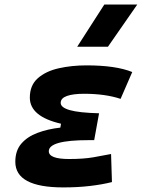

<svg xmlns="http://www.w3.org/2000/svg" viewBox="-20 -815 626 845"><path d="M258.3 9.8Q47.4 9.8 47.4 -103Q47.4 -151.9 73.7 -182.6Q100.1 -213.4 145 -230.2Q189.9 -247.1 245.6 -253.4L248.5 -270.5Q111.3 -302.2 111.3 -385.3Q111.3 -439.5 146.2 -470.5Q181.2 -501.5 238 -514.4Q294.9 -527.3 360.8 -527.3Q489.7 -527.3 562 -498L510.7 -379.9Q443.4 -402.3 349.6 -402.3Q301.8 -402.3 274.4 -392.6Q247.1 -382.8 247.1 -362.3Q247.1 -341.8 287.4 -330.3Q327.6 -318.8 416 -316.4L394.5 -198.2H369.1Q194.8 -198.2 194.8 -149.4Q194.8 -115.2 284.2 -115.2Q347.7 -115.2 391.1 -122.8Q434.6 -130.4 468.8 -137.2L472.7 -13.7Q430.2 -2.9 376.2 3.4Q322.3 9.8 258.3 9.8ZM319.8 -609.4 439 -794.9H584L455.1 -609.4Z"/></svg>

Font: Cascadia Code PL
Style: Bold Italic
Weight: 700
Italic angle: -10°
Monospace: yes
Designer: Aaron Bell
Foundry: Saja Typeworks
Version: Version 2404.023; ttfautohint (v1.8.4)